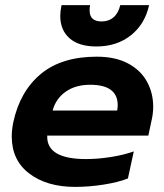

<svg xmlns="http://www.w3.org/2000/svg" viewBox="-20 -717 644 752"><path d="M216 -655Q216 -672 221 -697H333Q331 -689 331 -676Q331 -633 378 -633Q406 -633 425 -649.5Q444 -666 451 -697H564Q548 -623 493 -579Q438 -535 357 -535Q289 -535 252.5 -567Q216 -599 216 -655ZM26 -183Q26 -208 32 -238Q58 -359 139.5 -427Q221 -495 359 -495Q432 -495 481.5 -468.5Q531 -442 555.5 -397.5Q580 -353 580 -299Q580 -273 574 -247L561 -186H165Q161 -94 317 -94Q363 -94 414 -102Q465 -110 504 -124L481 -18Q443 -3 386 6Q329 15 274 15Q164 15 95 -37Q26 -89 26 -183ZM439 -284Q441 -298 441 -305Q441 -385 333 -385Q276 -385 237.5 -358Q199 -331 186 -284Z"/></svg>

Font: Prompt Semibold
Style: Italic
Weight: 600
Italic angle: -12°
Designer: Katatrad Team
Foundry: CadsonDemak
Version: Version 1.000